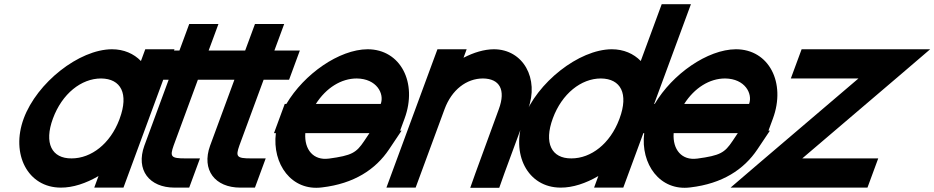

<svg xmlns="http://www.w3.org/2000/svg" viewBox="-20 -849 4477 920"><path d="M93.6 -281C157.1 -453 358.7 -612 516.1 -613C573.6 -613 621.1 -591.8 655.3 -556.6L676.1 -613H816.1L790.2 -543L694.9 -284.6L693.6 -281L597.4 -20L571.6 50H431.6L452 -5.5C392.2 29.4 329.3 50.4 271.6 50C112.6 50 30.9 -111 93.6 -281ZM233.6 -281C190.1 -163 227.8 -89 323.2 -90C417.7 -90 508.3 -160.8 551.7 -275.7L553.6 -281C597.5 -400 560.1 -472 464.4 -473C369.4 -473 277.5 -400 233.6 -281Z M928.2 -467 812.1 -152C793.1 -98 799.2 -90 868.2 -90H938.2L886.6 50H816.6C695.6 50 629.5 -34 671.7 -151L672.1 -152L788.2 -467H780.2H710.2L761.8 -607H831.8H839.8L860.9 -664L886.7 -734H1026.7L1000.9 -664L979.8 -607H1031.8H1101.8L1050.2 -467H980.2Z M1243.2 -467 1127.1 -152C1108.1 -98 1114.2 -90 1183.2 -90H1253.2L1201.6 50H1131.6C1010.6 50 944.5 -34 986.7 -151L987.1 -152L1103.2 -467H1095.2H1025.2L1076.8 -607H1146.8H1154.8L1175.9 -664L1201.7 -734H1341.7L1315.9 -664L1294.8 -607H1346.8H1416.8L1365.2 -467H1295.2Z M1493.5 -351H1804.4C1822.5 -400 1785.1 -472 1689.4 -473C1614.8 -473 1542.7 -428 1493.5 -351ZM1301.8 -211H1292.8L1318.6 -281L1344.4 -351H1352.2C1436.8 -494.4 1605.3 -612.1 1741.1 -613C1900.1 -613 1981.7 -452 1918.6 -281L1897.2 -223H1904.2L1844 -133C1779.6 -37 1676.6 31 1522.9 49C1376.7 68 1283.6 -63.3 1301.8 -211ZM1750.2 -211H1442.9C1437.5 -131 1482.7 -79.5 1554.8 -89H1555.8C1666.4 -104 1687.1 -117 1724.8 -173Z M2201 -572.2C2249.9 -597.6 2300.3 -612.7 2346.1 -613C2487.1 -613 2565.1 -472 2510.2 -326L2397.4 -20L2372.2 51H2233.2L2258 -19L2370.2 -326C2404.5 -419 2374.1 -472 2294.4 -473C2215.4 -473 2144.5 -419 2110.2 -326L2084.4 -256L1997.4 -20L1971.6 50H1831.6L1857.4 -20L1944.4 -256L1970.2 -326L2050.2 -543L2076.1 -613H2216.1Z M2489 -282C2552.1 -453 2753.7 -612 2911.1 -613C2968.6 -613 3016.1 -591.8 3050.3 -556.7L3124.9 -759L3150.7 -829H3290.7L3264.9 -759L3090.3 -285.6L3089 -282L2992.4 -20L2966.6 50H2826.6L2847 -5.5C2787.2 29.4 2724.3 50.4 2666.6 50C2507.6 50 2425.9 -111 2489 -282ZM2629 -282C2585.1 -163 2622.8 -89 2718.2 -90C2812.7 -90 2903.3 -160.8 2947 -276.6L2949 -282C2992.5 -400 2955.1 -472 2859.4 -473C2764.4 -473 2672.5 -400 2629 -282Z M3258.5 -351H3569.4C3587.5 -400 3550.1 -472 3454.4 -473C3379.8 -473 3307.7 -428 3258.5 -351ZM3066.8 -211H3057.8L3083.6 -281L3109.4 -351H3117.2C3201.8 -494.4 3370.3 -612.1 3506.1 -613C3665.1 -613 3746.7 -452 3683.6 -281L3662.2 -223H3669.2L3609 -133C3544.6 -37 3441.6 31 3287.9 49C3141.7 68 3048.6 -63.3 3066.8 -211ZM3515.2 -211H3207.9C3202.5 -131 3247.7 -79.5 3319.8 -89H3320.8C3431.4 -104 3452.1 -117 3489.8 -173Z M3839.4 -473H3769.4L3821.1 -613H3891.1H4291.1H4361.1H4437.1L4304 -499L3824.2 -90H4118.2H4188.2L4136.6 50H4066.6H3626.6H3556.6H3480.6L3613.6 -64L4093.4 -473Z"/></svg>

Font: Nordica Plus
Style: NordicaClassicRgObl
Weight: 500
Version: Version 1.01